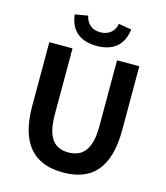

<svg xmlns="http://www.w3.org/2000/svg" viewBox="-138 -1065 1024 1183"><g transform="rotate(15 374.0 -473.0)"><path d="M375 14C556 14 661 -87 661 -333V-740H519V-320C519 -166 463 -114 375 -114C288 -114 235 -166 235 -320V-740H87V-333C87 -87 195 14 375 14ZM374 -793C485 -793 543 -851 554 -946L472 -960C463 -912 428 -880 374 -880C319 -880 286 -912 276 -960L194 -946C204 -851 263 -793 374 -793Z"/></g></svg>

Font: Noto Sans CJK KR Bold
Style: Regular
Weight: 700
Designer: Ryoko NISHIZUKA (kana & ideographs); Paul D. Hunt (Latin, Greek & Cyrillic); Wenlong ZHANG (bopomofo); Sandoll Communica
Foundry: Adobe Systems Incorporated
Version: Version 1.004;PS 1.004;hotconv 1.0.82;makeotf.lib2.5.63406